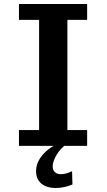

<svg xmlns="http://www.w3.org/2000/svg" viewBox="-20 -731 535 964"><path d="M75.2 1.5V-78.1H176.3V-631.3H75.2V-710.9H417.5V-631.3H318.4V-78.1H417.5V1.5ZM259.8 212.9Q231 212.9 208.7 203.6Q186.5 194.3 173.8 175.3Q161.1 156.2 161.1 128.9Q161.1 98.1 176 72.3Q190.9 46.4 212.9 27.3Q234.9 8.3 256.3 -2H306.6Q289.1 11.7 274.9 30.5Q260.7 49.3 252.7 69.1Q244.6 88.9 244.6 104.5Q244.6 123 255.6 133.3Q266.6 143.6 285.6 143.6Q302.7 143.6 319.3 137.7Q335.9 131.8 341.8 128.9L343.8 195.3Q325.7 203.1 303.5 208Q281.2 212.9 259.8 212.9Z"/></svg>

Font: Comme SemiBold
Style: Regular
Weight: 600
Version: Version 1.000;gftools[0.9.27]